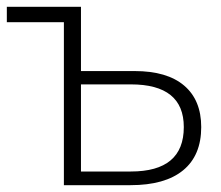

<svg xmlns="http://www.w3.org/2000/svg" viewBox="-21 -542 646 562"><path d="M373 -334Q468 -334 518 -291.5Q568 -249 568 -170Q568 -87 515 -43.5Q462 0 361 0H166V-477H-1V-522H216V-334ZM362 -40Q517 -40 517 -170Q517 -295 362 -295H216V-40Z"/></svg>

Font: mBank Light
Style: Regular
Weight: 300
Designer: Julieta Ulanovsky
Foundry: Julieta Ulanovsky
Version: Version 7.200;PS 007.200;hotconv 1.0.88;makeotf.lib2.5.64775